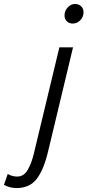

<svg xmlns="http://www.w3.org/2000/svg" viewBox="-154 -761 442 970"><path d="M-70 189Q-104 189 -134 173L-115 118Q-92 131 -67 131Q-34 131 -14.5 98Q5 65 17 15L146 -522H215L88 8Q66 99 30.5 144Q-5 189 -70 189ZM214 -642Q195 -642 183.5 -653.5Q172 -665 172 -683Q172 -706 188 -723.5Q204 -741 226 -741Q243 -741 255.5 -729.5Q268 -718 268 -700Q268 -675 251.5 -658.5Q235 -642 214 -642Z"/></svg>

Font: Ubuntu Sans Condensed
Style: Italic
Weight: 400
Width: 3
Italic angle: -13.5°
Designer: Dalton Maag Ltd
Foundry: Dalton Maag Ltd
Version: Version 1.006; ttfautohint (v1.8.4.7-5d5b)